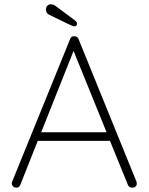

<svg xmlns="http://www.w3.org/2000/svg" viewBox="-20 -870 689 890"><path d="M614 -19Q614 -10 608 -5Q602 0 593 0Q586 0 580.5 -3.5Q575 -7 573 -13L489 -219L490 -217H155L74 -13Q69 0 56 0Q47 0 41.5 -5Q36 -10 35 -17Q34 -21 36 -27L305 -689Q308 -697 312.5 -699.5Q317 -702 324 -702Q339 -702 344 -689L613 -27Q614 -24 614 -19ZM171 -257H474L321 -634ZM304 -755 207 -802Q193 -810 193 -826Q193 -836 199 -843Q205 -850 216 -850Q228 -850 238 -842L328 -775Q337 -768 337 -760Q337 -755 334 -751.5Q331 -748 325 -748Q318 -748 304 -755Z"/></svg>

Font: Quicksand Light
Style: Regular
Weight: 300
Designer: Andrew Paglinawan
Foundry: Andrew Paglinawan
Version: Version 3.000